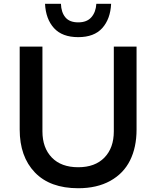

<svg xmlns="http://www.w3.org/2000/svg" viewBox="-20 -976 825 1014"><path d="M393.1 -779.8Q308.6 -779.8 265.1 -827.6Q221.7 -875.5 217.8 -956.1H301.8Q303.2 -911.1 325.2 -884.5Q347.2 -857.9 393.1 -857.9Q439 -857.9 462.6 -885Q486.3 -912.1 488.8 -956.1H566.9Q563 -875.5 520 -827.6Q477.1 -779.8 393.1 -779.8ZM393.1 18.1Q244.1 18.1 164.1 -65.4Q84 -148.9 84 -292V-730H204.1V-282.2Q204.1 -195.3 253.7 -144Q303.2 -92.8 393.1 -92.8Q481.9 -92.8 531.5 -143.8Q581.1 -194.8 581.1 -282.2V-730H701.2V-292Q701.2 -197.8 666.7 -128.7Q632.3 -59.6 562.3 -20.8Q492.2 18.1 393.1 18.1Z"/></svg>

Font: Sora Medium
Style: Regular
Weight: 500
Designer: Jonathan Barnbrook, Julián Moncada
Foundry: Barnbrook Fonts
Version: Version 2.000